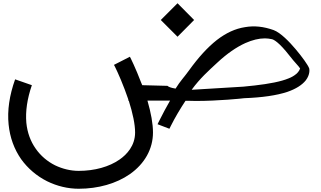

<svg xmlns="http://www.w3.org/2000/svg" viewBox="-20 -615 1973 1181"><path d="M1174 -492 1072 -595 969 -492 1072 -389ZM1882 -193V-195L1881 -196C1875 -214 1838 -266 1798 -313C1760 -358 1706 -414 1663 -430C1601 -452 1544 -458 1487 -448C1428 -439 1371 -413 1314 -369C1257 -324 1201 -263 1142 -181C1115 -143 1088 -116 1060 -70C1028 -75 1017 -82 1014 -84L1013 -85L1010 -87L855 -91L849 -105C815 -195 781 -263 779 -266L681 -216C682 -216 715 -150 747 -65C755 -44 762 -24 769 -4V4H772C797 83 811 150 811 200C811 282 759 336 716 366C652 411 562 436 464 436C415 436 365 424 319 402C271 378 230 343 200 300C168 255 148 201 142 140C136 70 147 -7 176 -91L73 -127C38 -29 24 65 33 151C41 231 67 302 110 364C151 421 206 468 270 500C331 530 398 546 464 546C584 546 696 514 779 456C870 392 921 301 921 200C921 146 909 80 887 4H1026C1004 42 982 83 960 127L949 149L1022 177L1031 159C1057 107 1088 55 1121 5H1141C1155 5 1170 6 1185 6C1321 6 1470 -9 1482 -11C1592 -15 1682 -28 1748 -50C1800 -68 1838 -92 1861 -121C1889 -158 1883 -190 1882 -193ZM1477 -82 1164 -63H1159C1210 -133 1263 -180 1317 -230C1376 -285 1434 -325 1489 -350C1532 -369 1572 -379 1609 -379C1624 -379 1638 -377 1652 -374C1663 -372 1695 -357 1762 -271C1791 -233 1816 -210 1826 -194C1804 -126 1670 -100 1477 -82Z"/></svg>

Font: Am-Hal
Style: Regular
Weight: 400
Designer: Multible Designers
Foundry: Kief Type Foundry
Version: Version 1.000;PS 001.000;hotconv 1.0.88;makeotf.lib2.5.64775